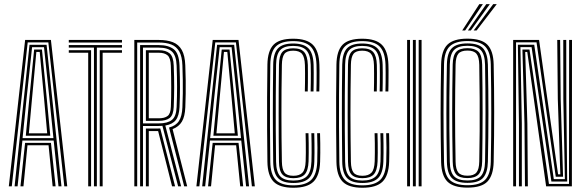

<svg xmlns="http://www.w3.org/2000/svg" viewBox="-20 -886 2790 913"><path d="M21.9 0 99.5 -696H222.1L299.8 0H285.8L209.9 -684.5H111.7L36 0ZM77.3 0 99.3 -206.6H222.3L244.4 0H230.3L210.9 -195.2H110.7L91.5 0ZM49.4 0 120.3 -672.9H201.5L272.3 0H258.2L235.2 -217.9H86.5L63.6 0ZM87.3 -229.3H234.1L214.9 -418.7L189.3 -661.4H132.5L106.5 -418.7ZM102.7 -240.7 119.6 -418.7 142.3 -650.6H179.5L202.3 -418.7L219.1 -240.7ZM117.2 -252.1H204.4L189.4 -418.7L168.9 -639.1H152.9L132.4 -418.7Z M426.8 0V-659.5H307.1V-671.6H560V-659.5H440.6V0ZM399.4 0V-635.2H307.1V-647.3H413.1V0ZM454.3 0V-647.3H560V-635.2H468.1V0ZM307.1 -683.8V-696H560V-683.8Z M618.7 0V-696H735.5Q774.5 -696 801.9 -685.4Q829.3 -674.8 844.4 -648.5Q859.4 -622.1 861.1 -574.8Q862.7 -535.1 863.1 -502.7Q863.4 -470.3 863 -439.9Q862.5 -409.5 861.2 -375.8Q859.4 -332.1 845.1 -307.9Q830.7 -283.6 800.7 -272L870.2 0H855.8L783.8 -279.5Q816.2 -287.8 830.9 -310.5Q845.6 -333.3 847.4 -375.9Q849 -411.2 849.3 -442.5Q849.7 -473.8 849.2 -505.7Q848.7 -537.6 847.4 -574.4Q846 -617.5 832.5 -641.2Q819 -664.8 794.6 -674.3Q770.2 -683.8 735.5 -683.8H632.4V0ZM673.7 0V-274.8H721.1Q726.5 -274.8 731.7 -274.9Q736.9 -275 742.1 -275.2L812.6 0H798.2L731.9 -262.8Q729.4 -262.6 726.8 -262.6Q724.2 -262.6 721.5 -262.6H687.5V0ZM646.2 0V-671.6H735.5Q780.7 -671.6 806.1 -652Q831.5 -632.4 833.6 -574Q835.9 -515 835.8 -469Q835.7 -423.1 833.6 -376.7Q831.8 -335.8 816.3 -315.5Q800.8 -295.1 766.1 -289L841.3 0H827.1L752.3 -287.7Q748.5 -287.4 744.2 -287.2Q740 -287 734.9 -287H659.9V0ZM659.9 -299.2H734.9Q776.7 -299.2 797.4 -315.7Q818.1 -332.2 819.9 -377.3Q822.1 -428.2 822 -473.7Q821.9 -519.1 819.9 -573.6Q818.1 -621.8 797.9 -640.6Q777.8 -659.5 735.5 -659.5H659.9ZM673.7 -311.3V-647.3H735.5Q768.4 -647.3 786.5 -632.3Q804.6 -617.3 806.1 -574.4Q808.5 -514.2 808.3 -469.5Q808 -424.8 806.1 -377.7Q804.5 -338.7 787 -325Q769.5 -311.3 734.9 -311.3ZM687.5 -323.5H734.9Q762.8 -323.5 777.1 -334.5Q791.4 -345.4 792.6 -379.1Q794.3 -424.3 794.2 -473Q794.1 -521.8 792.4 -572.4Q791.2 -610.5 776.8 -622.8Q762.4 -635.2 735.5 -635.2H687.5Z M913.9 0 991.5 -696H1114.1L1191.8 0H1177.8L1101.9 -684.5H1003.7L928 0ZM969.3 0 991.3 -206.6H1114.3L1136.4 0H1122.3L1102.9 -195.2H1002.7L983.5 0ZM941.4 0 1012.3 -672.9H1093.5L1164.3 0H1150.2L1127.2 -217.9H978.5L955.6 0ZM979.3 -229.3H1126.1L1106.9 -418.7L1081.3 -661.4H1024.5L998.5 -418.7ZM994.7 -240.7 1011.6 -418.7 1034.3 -650.6H1071.5L1094.3 -418.7L1111.1 -240.7ZM1009.2 -252.1H1096.4L1081.4 -418.7L1060.9 -639.1H1044.9L1024.4 -418.7Z M1375 6.8Q1309.6 6.8 1281.1 -22.1Q1252.6 -51.1 1251.6 -116.8Q1250.6 -191.1 1250.2 -267.9Q1249.7 -344.7 1250.1 -422.6Q1250.4 -500.6 1251.6 -578.7Q1252.6 -644.4 1280.7 -673.2Q1308.8 -701.9 1374 -701.9Q1438.3 -701.9 1467.5 -673.2Q1496.7 -644.5 1498.7 -578.7Q1499.2 -567.7 1499.3 -551Q1499.4 -534.3 1499.2 -515.8Q1499.1 -497.2 1498.9 -480.1Q1498.8 -463 1498.3 -451.1H1484.6Q1485.1 -467.9 1485.4 -492.2Q1485.6 -516.4 1485.6 -540Q1485.5 -563.7 1485 -578.3Q1483 -638.6 1457.3 -664.5Q1431.6 -690.5 1374 -690.5Q1317.4 -690.5 1291.8 -665Q1266.2 -639.5 1265.3 -578.6Q1264.4 -512.8 1263.9 -438Q1263.4 -363.2 1263.8 -282.2Q1264.2 -201.2 1265.3 -117Q1266.2 -56.8 1291.7 -30.7Q1317.2 -4.6 1375 -4.6Q1433.2 -4.6 1459.8 -30.4Q1486.4 -56.3 1488.5 -117.1Q1489.6 -148.6 1489.5 -183.1Q1489.4 -217.7 1488.1 -252.6H1501.8Q1502.6 -227.6 1502.9 -204.3Q1503.2 -180.9 1503 -159Q1502.9 -137.1 1502.2 -116.7Q1500 -50.7 1470.5 -21.9Q1440.9 6.8 1375 6.8ZM1375 -15.9Q1324.3 -15.9 1302.1 -39.3Q1279.9 -62.6 1279.1 -117.5Q1278.4 -171.8 1277.9 -228.9Q1277.4 -286 1277.4 -344.6Q1277.4 -403.2 1277.8 -462Q1278.1 -520.8 1279.1 -578.3Q1279.9 -632.7 1301.7 -655.9Q1323.4 -679.1 1374 -679.1Q1424.3 -679.1 1446.9 -655.9Q1469.5 -632.8 1471.2 -578.1Q1471.7 -564.8 1471.8 -541.1Q1471.9 -517.5 1471.6 -492.7Q1471.3 -467.9 1470.8 -451.1H1457.1Q1457.7 -470.4 1457.9 -493Q1458.2 -515.7 1458.1 -537.9Q1458 -560.1 1457.5 -577.7Q1456.2 -626.3 1436.8 -647Q1417.4 -667.7 1374 -667.7Q1330.6 -667.7 1312.1 -647.4Q1293.6 -627 1292.8 -578.3Q1291.9 -507.6 1291.4 -429.7Q1291 -351.8 1291.3 -272.2Q1291.7 -192.7 1292.8 -117Q1293.6 -68.3 1312.4 -47.8Q1331.1 -27.4 1374.9 -27.4Q1418.8 -27.4 1439 -47.7Q1459.2 -68.1 1461 -117.9Q1461.7 -136.8 1461.8 -158.9Q1461.9 -181.1 1461.6 -204.8Q1461.3 -228.6 1460.6 -252.6H1474.4Q1475 -227.6 1475.3 -204.3Q1475.6 -181.1 1475.5 -159.4Q1475.4 -137.7 1474.7 -117.5Q1472.7 -62.5 1449.7 -39.2Q1426.8 -15.9 1375 -15.9ZM1374.9 -38.7Q1339.2 -38.7 1323.2 -56Q1307.1 -73.3 1306.6 -117.1Q1305.9 -170.2 1305.4 -227.7Q1305 -285.2 1305 -344.7Q1305 -404.2 1305.3 -463.3Q1305.7 -522.4 1306.6 -578.3Q1307.1 -621.1 1322.5 -638.7Q1337.9 -656.3 1374 -656.3Q1411.5 -656.3 1427 -637.8Q1442.5 -619.3 1443.8 -577.4Q1444.2 -561.1 1444.2 -538.3Q1444.2 -515.5 1444.1 -492.3Q1443.9 -469.1 1443.4 -451.1H1429.6Q1430.2 -470.1 1430.4 -492.9Q1430.7 -515.7 1430.6 -537.8Q1430.5 -559.9 1430 -576.6Q1428.8 -614.4 1416.2 -629.7Q1403.5 -645 1374 -645Q1344 -645 1332.5 -629.8Q1321.1 -614.6 1320.4 -578.2Q1319.2 -514.9 1318.7 -456.6Q1318.3 -398.2 1318.3 -342.3Q1318.3 -286.4 1318.8 -230.7Q1319.4 -175.1 1320.4 -117.1Q1321.1 -80.8 1332.9 -65.4Q1344.7 -50.1 1374.9 -50.1Q1404.8 -50.1 1418.4 -65.2Q1432.1 -80.3 1433.5 -119Q1434.2 -136.6 1434.3 -158.8Q1434.4 -180.9 1434.1 -205.1Q1433.8 -229.2 1433.1 -252.6H1446.8Q1447.6 -228.3 1447.9 -204.6Q1448.2 -180.9 1448 -158.9Q1447.9 -136.9 1447.3 -118.3Q1445.6 -75 1429.2 -56.9Q1412.9 -38.7 1374.9 -38.7Z M1703.3 6.8Q1637.8 6.8 1609.4 -22.1Q1580.9 -51.1 1579.8 -116.8Q1578.9 -191.1 1578.4 -267.9Q1577.9 -344.7 1578.3 -422.6Q1578.7 -500.6 1579.8 -578.7Q1580.9 -644.4 1609 -673.2Q1637.1 -701.9 1702.2 -701.9Q1766.5 -701.9 1795.7 -673.2Q1824.9 -644.5 1827 -578.7Q1827.5 -567.7 1827.6 -551Q1827.6 -534.3 1827.5 -515.8Q1827.3 -497.2 1827.2 -480.1Q1827 -463 1826.6 -451.1H1812.8Q1813.3 -467.9 1813.6 -492.2Q1813.9 -516.4 1813.8 -540Q1813.7 -563.7 1813.2 -578.3Q1811.2 -638.6 1785.6 -664.5Q1759.9 -690.5 1702.2 -690.5Q1645.6 -690.5 1620 -665Q1594.4 -639.5 1593.6 -578.6Q1592.6 -512.8 1592.2 -438Q1591.7 -363.2 1592.1 -282.2Q1592.4 -201.2 1593.6 -117Q1594.4 -56.8 1620 -30.7Q1645.5 -4.6 1703.3 -4.6Q1761.4 -4.6 1788 -30.4Q1814.6 -56.3 1816.7 -117.1Q1817.8 -148.6 1817.8 -183.1Q1817.7 -217.7 1816.3 -252.6H1830.1Q1830.8 -227.6 1831.1 -204.3Q1831.4 -180.9 1831.3 -159Q1831.1 -137.1 1830.5 -116.7Q1828.3 -50.7 1798.7 -21.9Q1769.2 6.8 1703.3 6.8ZM1703.3 -15.9Q1652.5 -15.9 1630.3 -39.3Q1608.2 -62.6 1607.3 -117.5Q1606.6 -171.8 1606.2 -228.9Q1605.7 -286 1605.7 -344.6Q1605.7 -403.2 1606 -462Q1606.4 -520.8 1607.3 -578.3Q1608.2 -632.7 1629.9 -655.9Q1651.7 -679.1 1702.3 -679.1Q1752.5 -679.1 1775.1 -655.9Q1797.7 -632.8 1799.5 -578.1Q1800 -564.8 1800.1 -541.1Q1800.1 -517.5 1799.9 -492.7Q1799.6 -467.9 1799.1 -451.1H1785.4Q1785.9 -470.4 1786.2 -493Q1786.4 -515.7 1786.3 -537.9Q1786.2 -560.1 1785.8 -577.7Q1784.4 -626.3 1765 -647Q1745.6 -667.7 1702.2 -667.7Q1658.9 -667.7 1640.4 -647.4Q1621.9 -627 1621.1 -578.3Q1620.1 -507.6 1619.7 -429.7Q1619.2 -351.8 1619.6 -272.2Q1619.9 -192.7 1621.1 -117Q1621.9 -68.3 1640.6 -47.8Q1659.4 -27.4 1703.2 -27.4Q1747 -27.4 1767.3 -47.7Q1787.5 -68.1 1789.3 -117.9Q1789.9 -136.8 1790 -158.9Q1790.2 -181.1 1789.9 -204.8Q1789.6 -228.6 1788.8 -252.6H1802.6Q1803.3 -227.6 1803.6 -204.3Q1803.9 -181.1 1803.8 -159.4Q1803.6 -137.7 1803 -117.5Q1800.9 -62.5 1778 -39.2Q1755 -15.9 1703.3 -15.9ZM1703.2 -38.7Q1667.5 -38.7 1651.4 -56Q1635.4 -73.3 1634.8 -117.1Q1634.1 -170.2 1633.7 -227.7Q1633.2 -285.2 1633.2 -344.7Q1633.2 -404.2 1633.6 -463.3Q1633.9 -522.4 1634.8 -578.3Q1635.4 -621.1 1650.8 -638.7Q1666.2 -656.3 1702.2 -656.3Q1739.7 -656.3 1755.2 -637.8Q1770.7 -619.3 1772 -577.4Q1772.5 -561.1 1772.5 -538.3Q1772.5 -515.5 1772.3 -492.3Q1772.2 -469.1 1771.6 -451.1H1757.9Q1758.4 -470.1 1758.7 -492.9Q1758.9 -515.7 1758.8 -537.8Q1758.7 -559.9 1758.3 -576.6Q1757.1 -614.4 1744.4 -629.7Q1731.8 -645 1702.2 -645Q1672.3 -645 1660.8 -629.8Q1649.3 -614.6 1648.6 -578.2Q1647.5 -514.9 1647 -456.6Q1646.5 -398.2 1646.5 -342.3Q1646.5 -286.4 1647.1 -230.7Q1647.7 -175.1 1648.6 -117.1Q1649.3 -80.8 1661.1 -65.4Q1673 -50.1 1703.2 -50.1Q1733 -50.1 1746.7 -65.2Q1760.4 -80.3 1761.8 -119Q1762.4 -136.6 1762.5 -158.8Q1762.7 -180.9 1762.4 -205.1Q1762.1 -229.2 1761.3 -252.6H1775.1Q1775.8 -228.3 1776.1 -204.6Q1776.4 -180.9 1776.3 -158.9Q1776.2 -136.9 1775.5 -118.3Q1773.8 -75 1757.5 -56.9Q1741.1 -38.7 1703.2 -38.7Z M1970.9 0V-696H1984.7V0ZM1915.9 0V-696H1929.7V0ZM1943.4 0V-696H1957.2V0Z M2202.9 6.2Q2136.5 6.2 2107.8 -22.2Q2079.1 -50.7 2077.6 -115.8Q2076.4 -177.6 2075.8 -234.5Q2075.2 -291.4 2075.2 -346.9Q2075.2 -402.4 2075.8 -459.8Q2076.4 -517.1 2077.6 -580Q2079.1 -645.6 2107.9 -673.9Q2136.7 -702.2 2202.9 -702.2Q2270 -702.2 2298 -673.1Q2326 -643.9 2327.5 -580.2Q2328.7 -521.6 2329.3 -466.6Q2329.9 -411.5 2329.9 -356.1Q2329.9 -300.6 2329.4 -241.6Q2328.9 -182.5 2327.5 -115.8Q2325.9 -52.3 2298.1 -23Q2270.4 6.2 2202.9 6.2ZM2202.9 -5.2Q2262.9 -5.2 2287.7 -31.7Q2312.5 -58.2 2313.8 -116.2Q2315 -181.4 2315.6 -238.5Q2316.1 -295.6 2316.1 -350Q2316.1 -404.4 2315.6 -460.5Q2315 -516.7 2313.8 -579.7Q2312.5 -638.1 2287.6 -664.4Q2262.7 -690.8 2202.9 -690.8Q2145.8 -690.8 2119.2 -666.1Q2092.6 -641.3 2091.4 -579.9Q2090.2 -518 2089.6 -461.2Q2089 -404.4 2089 -348.8Q2089 -293.3 2089.6 -236Q2090.2 -178.6 2091.4 -116.1Q2092.6 -55 2119 -30.1Q2145.4 -5.2 2202.9 -5.2ZM2202.9 -16.5Q2151 -16.5 2128.6 -39.3Q2106.3 -62.1 2105.1 -116.5Q2103.9 -178.3 2103.3 -235.1Q2102.7 -291.9 2102.7 -347.1Q2102.7 -402.4 2103.3 -459.6Q2103.9 -516.9 2105.1 -579.6Q2106.3 -634 2128.6 -656.7Q2151 -679.5 2202.9 -679.5Q2257.5 -679.5 2278.2 -654.9Q2298.8 -630.3 2300 -579.2Q2301.4 -511.5 2302 -454Q2302.6 -396.5 2302.6 -343.1Q2302.6 -289.7 2301.9 -234.6Q2301.2 -179.5 2300 -116.6Q2298.8 -65.6 2277.9 -41.1Q2257 -16.5 2202.9 -16.5ZM2202.9 -27.7Q2247.1 -27.7 2266.3 -48.1Q2285.4 -68.5 2286.5 -117.8Q2287.5 -172.7 2288 -230.6Q2288.6 -288.5 2288.6 -347.5Q2288.7 -406.5 2288.1 -464.7Q2287.5 -522.9 2286.5 -578.2Q2285.4 -627.4 2266.4 -647.8Q2247.4 -668.3 2202.9 -668.3Q2158.7 -668.3 2139.2 -648.3Q2119.8 -628.3 2118.9 -579.2Q2117.4 -496.8 2116.8 -422.8Q2116.2 -348.7 2116.8 -274.5Q2117.4 -200.2 2118.9 -116.8Q2119.8 -67.8 2139.2 -47.8Q2158.7 -27.7 2202.9 -27.7ZM2202.9 -39.1Q2164.5 -39.1 2149 -57Q2133.5 -75 2132.7 -116.7Q2131.5 -180.5 2130.8 -237.5Q2130.2 -294.5 2130.2 -349.1Q2130.2 -403.7 2130.8 -460Q2131.4 -516.4 2132.6 -578.9Q2133.5 -622 2149.4 -639.4Q2165.4 -656.9 2202.9 -656.9Q2237.6 -656.9 2254.7 -640.4Q2271.9 -624 2272.8 -578.4Q2273.7 -524.7 2274.3 -466.7Q2274.9 -408.7 2274.9 -349.3Q2274.9 -289.9 2274.3 -231.3Q2273.7 -172.8 2272.8 -118Q2271.9 -73.9 2255.4 -56.5Q2238.9 -39.1 2202.9 -39.1ZM2202.9 -50.5Q2233 -50.5 2245.6 -65.7Q2258.3 -80.9 2259 -118Q2260.3 -187.5 2260.9 -262.4Q2261.4 -337.3 2260.9 -416.5Q2260.5 -495.7 2259 -578Q2258.2 -615.3 2245.7 -630.4Q2233.1 -645.5 2202.9 -645.5Q2171.7 -645.5 2159.4 -630.4Q2147.2 -615.4 2146.4 -578.7Q2145.2 -514.9 2144.6 -458Q2144 -401 2144 -346.4Q2144 -291.7 2144.6 -235.5Q2145.2 -179.3 2146.4 -117.2Q2147.2 -80.6 2159.4 -65.5Q2171.7 -50.5 2202.9 -50.5ZM2177.8 -741 2259.2 -866.2H2276.1L2191.7 -741ZM2232.2 -741 2325.2 -866.2H2342.1L2246.3 -741ZM2205 -741 2292.2 -866.2H2309.1L2218.9 -741Z M2420.2 0V-696H2543.4L2583.2 -413.1L2633.8 -56.9H2644.5L2632.5 -415L2629.8 -696H2643.5L2646.2 -415L2657.5 -45.5H2622.8L2531.4 -684.6H2433.9V0ZM2447.7 0V-298.2L2442.6 -673.3H2520.4L2613.4 -34.2H2666.1L2658.8 -415L2658.4 -696H2672.6L2673 -415L2677.1 -22.7H2602L2507.8 -661.8H2454.7L2461.4 -298.2V0ZM2476.4 0 2474 -298.2 2464.2 -650.5H2497.8L2590.3 -11.4H2685.7L2686.3 -696H2700L2699.4 0H2576.9L2534.9 -299.1L2487.2 -639.1H2477.5L2487.7 -298.2L2490.1 0Z"/></svg>

Font: Big Shoulders Inline Display SC Thin
Style: Regular
Weight: 100
Designer: Patric King
Foundry: XO Type Co
Version: Version 2.002